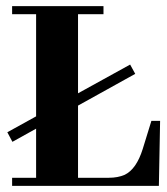

<svg xmlns="http://www.w3.org/2000/svg" viewBox="-20 -606 543 626"><path d="M498 0 502 -211.9H473.6L445.3 -120.1Q424.8 -54.7 386.7 -36.1Q364.3 -26.4 335 -26.4H234.4V-261.7L420.9 -365.2L404.3 -395.5L234.4 -301.8V-559.6H317.4V-585.9H19.5V-559.6H97.7V-226.6L3.9 -174.8L20.5 -143.6L97.7 -186.5V-26.4H19.5V0Z"/></svg>

Font: Abhaya Libre ExtraBold
Style: Regular
Weight: 800
Designer: Pushpananda Ekanayake, Sol Matas, Pathum Egodawatta
Foundry: Mooniak
Version: Version 1.050 ; ttfautohint (v1.6)